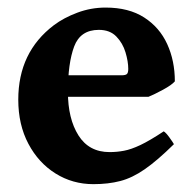

<svg xmlns="http://www.w3.org/2000/svg" viewBox="-20 -463 500 497"><path d="M432.6 -252.4Q424.8 -243.2 401.9 -230.7Q378.9 -218.3 364.3 -212.4H83.5L84 -268.1H294.4Q305.2 -268.1 308.6 -271.5Q312 -274.9 312 -284.7Q312 -303.7 304.9 -327.4Q297.9 -351.1 281.2 -368.4Q264.6 -385.7 235.8 -385.7Q188 -385.7 171.9 -342.5Q155.8 -299.3 155.8 -225.1Q155.8 -155.8 183.1 -112.5Q210.4 -69.3 263.7 -69.3Q282.7 -69.3 301 -72.8Q319.3 -76.2 343.5 -87.6Q367.7 -99.1 403.8 -123Q409.7 -119.6 418.9 -106.7Q428.2 -93.8 430.2 -89.8Q387.2 -47.4 354.7 -24.9Q322.3 -2.4 291.3 5.6Q260.3 13.7 221.7 13.7Q168 13.7 123.8 -13.9Q79.6 -41.5 53.5 -90.8Q27.3 -140.1 27.3 -205.1Q27.3 -328.1 119.6 -397.9Q145 -417 180.2 -430.2Q215.3 -443.4 253.4 -443.4Q313.5 -443.4 353.3 -417.7Q393.1 -392.1 412.8 -348.9Q432.6 -305.7 432.6 -252.4Z"/></svg>

Font: Namdhinggo ExtraBold
Style: Regular
Weight: 800
Designer: Victor Gaultney
Foundry: SIL International
Version: Version 3.001